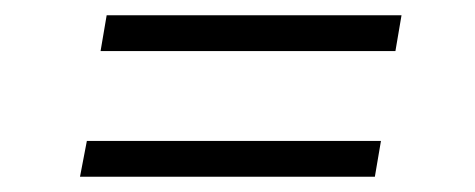

<svg xmlns="http://www.w3.org/2000/svg" viewBox="-20 -370 624 252"><path d="M120 -350H507L499 -303H112ZM94 -185H480L472 -138H85Z"/></svg>

Font: Grenze Light
Style: Italic
Weight: 300
Italic angle: -10°
Designer: Renata Polastri
Foundry: Omnibus-Type
Version: Version 1.002; ttfautohint (v1.8)